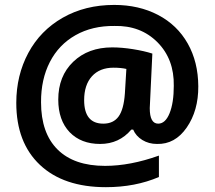

<svg xmlns="http://www.w3.org/2000/svg" viewBox="-20 -694 876 784"><path d="M443.4 -417.6Q387.3 -417.6 355.4 -382.5Q323.6 -347.3 323.6 -285.1Q323.6 -189.1 401.9 -189.1Q442.9 -189.1 464.1 -218.1Q485.3 -247.2 489.9 -311.9L496 -412.5Q473.7 -417.6 443.4 -417.6ZM516.2 -164.8Q466.6 -106.2 388.8 -106.2Q310.9 -106.2 264.4 -154.2Q217.9 -203.2 217.9 -287.2Q217.9 -383.2 279.1 -441.9Q340.2 -500.5 438.3 -500.5Q477.2 -500.5 523.3 -493.2Q569.3 -485.8 602.1 -475.2L591.5 -252.3Q591.5 -189.1 625.9 -189.1Q655.2 -189.1 672.4 -231.5Q689.6 -274 689.6 -343.3Q691.6 -452.5 622.9 -521.5Q554.1 -590.5 447.4 -588Q356.9 -589 288.4 -550.3Q219.9 -511.6 183.5 -440.6Q147.1 -369.6 147.6 -276.5Q147.6 -150.7 214.9 -83.7Q282.1 -16.7 409 -16.7Q511.6 -16.7 628.9 -58.6V28.8Q531.9 70.3 412.5 70.3Q239.6 70.3 143.1 -20.7Q46.5 -111.7 46.5 -274Q46.5 -386.2 95.6 -477.8Q144.6 -569.3 236.1 -621.6Q327.6 -673.9 446.4 -673.9Q547 -673.9 625.4 -633Q703.7 -592 746.5 -516.4Q789.2 -440.8 789.7 -341.5Q790.2 -242.2 742.4 -173.2Q694.6 -104.1 620.8 -106.2Q587.5 -106.2 561.2 -122.3Q534.9 -138.5 523.8 -164.8Z"/></svg>

Font: Khula
Style: Bold
Weight: 700
Designer: Erin McLaughlin, Steve Matteson
Version: Version 1.000;PS 1.0;hotconv 1.0.72;makeotf.lib2.5.5900; ttf